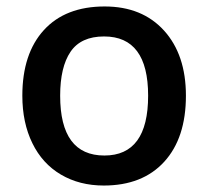

<svg xmlns="http://www.w3.org/2000/svg" viewBox="-20 -570 651 600"><path d="M561 -271Q561 -138.7 493.2 -64.5Q425.3 9.8 304.2 9.8Q228.5 9.8 170.4 -24.4Q112.3 -58.6 81.1 -122.6Q49.8 -186.5 49.8 -271Q49.8 -402.3 117.2 -476.1Q184.6 -549.8 307.1 -549.8Q424.3 -549.8 492.7 -474.4Q561 -398.9 561 -271ZM168 -271Q168 -84 306.2 -84Q442.9 -84 442.9 -271Q442.9 -456.1 305.2 -456.1Q232.9 -456.1 200.4 -408.2Q168 -360.4 168 -271Z"/></svg>

Font: f0_41667          
Style: Regular
Weight: 600
Foundry: Ascender Corporation
Version: Version 1.10